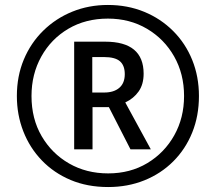

<svg xmlns="http://www.w3.org/2000/svg" viewBox="-20 -744 871 774"><path d="M416 10Q332 10 264.5 -18.5Q197 -47 148.5 -97.5Q100 -148 74 -214.5Q48 -281 48 -357Q48 -437 76 -504Q104 -571 154.5 -620.5Q205 -670 271.5 -697Q338 -724 415 -724Q494 -724 561 -696.5Q628 -669 678 -619Q728 -569 755 -502Q782 -435 782 -357Q782 -277 755 -210Q728 -143 678.5 -93.5Q629 -44 562 -17Q495 10 416 10ZM416 -45Q505 -45 574 -86.5Q643 -128 682.5 -198.5Q722 -269 722 -357Q722 -446 682 -516.5Q642 -587 572.5 -628Q503 -669 415 -669Q325 -669 255.5 -628Q186 -587 146.5 -516Q107 -445 107 -357Q107 -265 148 -195Q189 -125 258.5 -85Q328 -45 416 -45ZM279 -142V-576H404Q559 -576 559 -447Q559 -404 539 -375.5Q519 -347 485 -331L588 -142H506L419 -312H353V-142ZM400 -371Q439 -371 461 -390Q483 -409 483 -445Q483 -480 463.5 -497Q444 -514 399 -514H352V-371Z"/></svg>

Font: Noto Sans Gurmukhi Condensed Medium
Style: Regular
Weight: 500
Width: 3
Designer: Jelle Bosma - Monotype Design Team
Foundry: Monotype Imaging Inc.
Version: Version 2.004; ttfautohint (v1.8.4.7-5d5b)